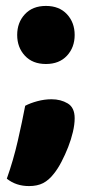

<svg xmlns="http://www.w3.org/2000/svg" viewBox="-20 -513 306 648"><path d="M38 -395Q38 -437 64 -465Q90 -493 135 -493Q180 -493 206 -465Q232 -437 232 -395Q232 -353 206 -325Q180 -297 135 -297Q90 -297 64 -325Q38 -353 38 -395ZM162 73Q145 95 125.5 105Q106 115 78 115Q34 115 3 90Q25 28 40 -37.5Q55 -103 65 -156Q82 -165 106 -171.5Q130 -178 154 -178Q185 -178 208.5 -164Q232 -150 232 -114Q232 -93 226 -67.5Q220 -42 210 -16.5Q200 9 187.5 33Q175 57 162 73Z"/></svg>

Font: Baloo Bhaina 2 ExtraBold
Style: Regular
Weight: 800
Designer: Yesha Goshar, Manish Minz, Shuchita Grover and Ek Type
Foundry: Ek Type
Version: Version 1.640;hotconv 1.0.111;makeotfexe 2.5.65597; ttfautoh